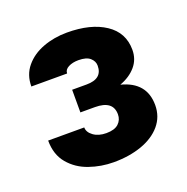

<svg xmlns="http://www.w3.org/2000/svg" viewBox="-82 -795 539 552"><g transform="rotate(-20 187.5 -519.0)"><path d="M135.3 -487.8V-557.1H179.7Q228 -557.1 228 -597.2Q228 -610.8 216.8 -620.8Q205.6 -630.9 181.2 -630.9Q163.1 -630.9 150.4 -624.3Q137.7 -617.7 137.7 -606H28.3Q28.3 -641.6 49.1 -666.5Q69.8 -691.4 103.8 -704.1Q137.7 -716.8 177.2 -716.8Q250 -716.8 293.7 -687.7Q337.4 -658.7 337.4 -606Q337.4 -576.7 319.3 -555.7Q301.3 -534.7 270.5 -523.4Q344.7 -504.4 344.7 -434.1Q344.7 -398.9 322.8 -373Q300.8 -347.2 262.7 -333.7Q224.6 -320.3 177.2 -320.3Q138.7 -320.3 102.8 -332.8Q66.9 -345.2 43.7 -372.8Q20.5 -400.4 20.5 -443.4H130.9Q130.9 -428.7 146.2 -417.5Q161.6 -406.2 185.5 -406.2Q210.9 -406.2 222.9 -417.5Q234.9 -428.7 234.9 -445.8Q234.9 -487.8 179.7 -487.8Z"/></g></svg>

Font: Mardoto Black
Style: Regular
Weight: 900
Designer: Christian Robertson, Vahan Hovhannisyan
Foundry: Google
Version: Version 1.000